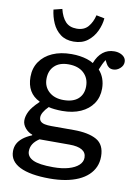

<svg xmlns="http://www.w3.org/2000/svg" viewBox="-107 -857 823 1156"><g transform="rotate(10 304.5 -279.5)"><path d="M280 230Q220 230 174 222Q128 214 97 198.5Q66 183 50 160Q34 137 34 106Q34 81 44 61Q54 41 75.5 23.5Q97 6 131 -8V-12Q106 -20 87.5 -42Q69 -64 69 -89Q69 -115 83.5 -144Q98 -173 140 -213V-216Q100 -235 80 -269.5Q60 -304 60 -353Q60 -407 87.5 -447Q115 -487 164.5 -509Q214 -531 281 -531Q308 -531 331.5 -527.5Q355 -524 376 -517.5Q397 -511 415 -500Q432 -545 461.5 -568.5Q491 -592 531 -592Q552 -592 568.5 -585Q585 -578 594 -566.5Q603 -555 603 -539Q603 -517 584 -500Q565 -483 542 -483Q527 -483 516.5 -490Q506 -497 499 -510L488 -531Q479 -517 472 -502.5Q465 -488 457 -468Q477 -446 487 -418Q497 -390 497 -358Q497 -305 470.5 -266Q444 -227 396 -205.5Q348 -184 283 -184Q260 -184 236 -186.5Q212 -189 200 -193Q180 -173 170 -155.5Q160 -138 160 -124Q160 -108 169 -99Q178 -90 195 -86.5Q212 -83 235 -83H372Q462 -83 512 -55Q562 -27 562 46Q562 81 549.5 109.5Q537 138 513 160.5Q489 183 454.5 198.5Q420 214 376 222Q332 230 280 230ZM288 159Q343 159 382.5 147.5Q422 136 443.5 116Q465 96 465 70Q465 39 439 23.5Q413 8 363 8H179Q153 25 140.5 45Q128 65 128 89Q128 123 165 141Q202 159 288 159ZM279 -250Q338 -250 369 -278Q400 -306 400 -355Q400 -405 366.5 -436Q333 -467 273 -467Q218 -467 187.5 -437.5Q157 -408 157 -358Q157 -310 190.5 -280Q224 -250 279 -250ZM278 -607Q229 -607 197 -631.5Q165 -656 148 -694.5Q131 -733 126 -776L178 -789Q190 -740 214.5 -713.5Q239 -687 283 -687Q328 -687 352.5 -715.5Q377 -744 387 -787L437 -777Q434 -738 415.5 -698.5Q397 -659 363 -633Q329 -607 278 -607Z"/></g></svg>

Font: Literata Variable Black
Style: Regular
Weight: 900
Designer: Latin by Veronika Burian and Jose Scaglione. Greek by Irene Vlachou. Cyrillic by Vera Evstafieva.
Foundry: TypeTogether
Version: Version 3.021